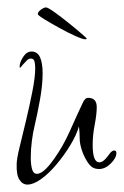

<svg xmlns="http://www.w3.org/2000/svg" viewBox="-20 -506 334 518"><path d="M54 -8Q41 -8 32.5 -21Q24 -34 25 -63Q25 -77 33 -109.5Q41 -142 50.5 -182Q60 -222 67.5 -260Q75 -298 75 -322Q75 -333 73 -340.5Q71 -348 63 -348Q57 -348 52 -342.5Q47 -337 42 -332Q35 -323 34 -323Q33 -323 33 -326Q33 -338 42.5 -352.5Q52 -367 65 -367Q81 -367 88 -351.5Q95 -336 95 -308Q95 -277 88 -238Q81 -199 73 -165Q69 -149 66 -126Q63 -103 63 -81Q63 -62 66.5 -49.5Q70 -37 80 -37Q88 -37 99.5 -46.5Q111 -56 127 -79Q150 -111 168.5 -152.5Q187 -194 203 -228Q209 -242 218 -242Q241 -242 241 -217Q241 -198 235.5 -169.5Q230 -141 230 -115Q230 -68 248 -68Q257 -68 266.5 -79.5Q276 -91 277 -93Q283 -100 288 -100Q294 -100 294 -93Q294 -80 279 -65Q264 -50 247 -50Q231 -50 221.5 -61.5Q212 -73 204 -92Q195 -115 195 -132Q195 -149 193 -165Q186 -141 169.5 -114Q153 -87 132.5 -62.5Q112 -38 91 -23Q70 -8 54 -8ZM210 -400Q203 -400 183 -409Q163 -418 139.5 -431Q116 -444 99 -454.5Q82 -465 82 -468Q82 -474 90.5 -480Q99 -486 104 -486Q109 -486 126.5 -473.5Q144 -461 164 -445Q184 -429 199 -416Q214 -403 214 -402Q214 -400 210 -400Z"/></svg>

Font: Inspiration
Style: Regular
Weight: 400
Designer: Robert E. Leuschke
Foundry: Robert E. Leuschke
Version: Version 2.010; ttfautohint (v1.8.3)